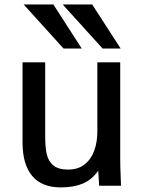

<svg xmlns="http://www.w3.org/2000/svg" viewBox="-20 -828 640 856"><path d="M80.5 -192.5V-550H181.5V-218Q181.5 -171 188.5 -140.2Q195.5 -109.5 217.8 -90.8Q240 -72 283.5 -72Q328.5 -72 357.8 -95.5Q387 -119 400.5 -157.2Q414 -195.5 414 -241V-550H516V-119Q516 -87 518 -41L519.5 0H422L418 -67Q389.5 -26.5 349 -9.5Q308.5 7.5 252 7.5Q165.5 7.5 123 -44.2Q80.5 -96 80.5 -192.5ZM85.5 -808H218L344.5 -611.5H263.5ZM259.5 -808H391L518 -611.5H437.5Z"/></svg>

Font: JuliaMono Medium
Style: Regular
Weight: 500
Monospace: yes
Designer: cormullion
Foundry: corm
Version: Version 0.054; ttfautohint (v1.8.4)